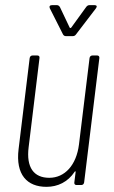

<svg xmlns="http://www.w3.org/2000/svg" viewBox="-20 -717 441 744"><path d="M274 -583 352 -685C357 -692 355 -697 347 -697H326C321 -697 317 -694 314 -690L256 -610C255 -608 251 -608 250 -610L212 -690C209 -694 206 -697 201 -697H181C173 -697 170 -692 173 -685L224 -584C226 -580 230 -577 235 -577H262C267 -577 271 -579 274 -583ZM327 -492 286 -157C276 -77 231 -28 171 -28C111 -28 81 -68 91 -147L133 -492C134 -498 131 -502 125 -502H106C100 -502 96 -498 95 -492L52 -139C40 -40 85 7 160 7C204 7 243 -12 269 -51C271 -55 273 -54 273 -50L268 -10C267 -4 271 0 276 0H295C301 0 305 -4 306 -10L365 -492C366 -498 362 -502 357 -502H338C332 -502 328 -498 327 -492Z"/></svg>

Font: Barlow Condensed ExtraLight
Style: Italic
Weight: 275
Width: 3
Italic angle: -7°
Designer: Jeremy Tribby
Foundry: Tribby Type
Version: Version 1.422;hotconv 1.0.109;makeotfexe 2.5.65596